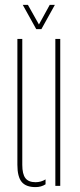

<svg xmlns="http://www.w3.org/2000/svg" viewBox="-20 -759 326 784"><path d="M51 -86V-600H71V-86Q71 -48 83.8 -31.5Q96.5 -15 125 -15Q147.5 -15 166 -26.5V-6.5Q148.5 5 125 5Q86 5 68.5 -16.2Q51 -37.5 51 -86ZM206 0V-600H226V0ZM128 -640 73 -739H94L139 -659L183 -739H204L149 -640Z"/></svg>

Font: Big Shoulders Stencil Display Thin Thin
Style: Regular
Weight: 250
Version: Version 2.001